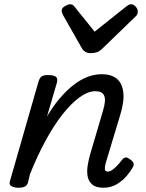

<svg xmlns="http://www.w3.org/2000/svg" viewBox="-20 -868 686 903"><path d="M467 15Q431 15 413.5 -0.5Q396 -16 392 -39.5Q388 -63 392.5 -90.5Q397 -118 404 -142L464 -346Q472 -372 473.5 -393Q475 -414 465 -426.5Q455 -439 428 -439Q394 -439 354.5 -410.5Q315 -382 274 -330Q233 -278 194 -206Q155 -134 121 -49L112 -11Q109 2 98.5 8.5Q88 15 65 15Q48 15 34.5 8Q21 1 27 -17L161 -484Q167 -503 176.5 -509Q186 -515 205 -515Q235 -515 244 -506Q253 -497 247 -477L201 -320Q230 -369 261.5 -406Q293 -443 326 -468.5Q359 -494 392 -506.5Q425 -519 458 -519Q504 -519 529.5 -497.5Q555 -476 560 -433.5Q565 -391 545 -326L478 -104Q473 -85 473 -76Q473 -67 477 -64Q481 -61 486 -61Q496 -61 506 -67.5Q516 -74 528 -86Q540 -98 553 -115Q561 -125 569 -127Q577 -129 588 -121Q604 -111 607.5 -101.5Q611 -92 605 -82Q596 -65 577 -42Q558 -19 530 -2Q502 15 467 15ZM597 -848Q608 -848 618 -837Q628 -826 628 -814Q628 -805 625 -799.5Q622 -794 617 -790L462 -640Q449 -627 436 -622.5Q423 -618 406 -618Q392 -618 381 -624.5Q370 -631 364 -643L277 -796Q273 -804 271.5 -809Q270 -814 270 -818Q270 -830 285 -839Q300 -848 309 -848Q319 -848 324.5 -843Q330 -838 335 -831L425 -719L568 -833Q575 -838 581.5 -843Q588 -848 597 -848Z"/></svg>

Font: Playwrite AU NSW
Style: Regular
Weight: 400
Designer: Veronika Burian, José Scaglione
Foundry: TypeTogether
Version: Version 1.002